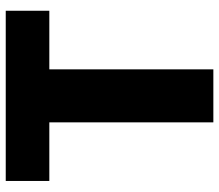

<svg xmlns="http://www.w3.org/2000/svg" viewBox="-66 -678 745 652"><g transform="rotate(-90 306.0 -352.5)"><path d="M216 0V-557H17V-705H595V-557H396V0Z"/></g></svg>

Font: Nunito Sans 10pt SemiCondensed Black
Style: Regular
Weight: 900
Width: 4
Designer: Vernon Adams
Foundry: Vernon Adams
Version: Version 3.101;gftools[0.9.27]